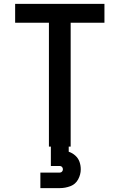

<svg xmlns="http://www.w3.org/2000/svg" viewBox="-20 -755 616 989"><path d="M232 0H344V-638H518V-735H58V-638H232ZM188 214H288Q316 214 342.5 204Q369 194 382.5 169Q396 144 396 117Q396 97 389.5 78.5Q383 60 368 46.5Q353 33 335 27Q334 27 334 27Q334 27 334 27V0H242V100H288Q295 100 299.5 105Q304 110 304 117Q304 124 299.5 129Q295 134 288 134H188Z"/></svg>

Font: Iosevka Sparkle Semibold
Style: Regular
Weight: 600
Designer: Belleve Invis
Foundry: Belleve Invis
Version: Version 4.5.0; ttfautohint (v1.8.3)